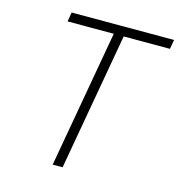

<svg xmlns="http://www.w3.org/2000/svg" viewBox="-104 -785 819 877"><g transform="rotate(15 306.0 -346.5)"><path d="M223.6 0 338.4 -649.4H120.1L127.4 -693.4H611.8L604 -649.4H385.3L270.5 0Z"/></g></svg>

Font: Cascadia Mono PL ExtraLight
Style: Italic
Weight: 200
Italic angle: -10°
Monospace: yes
Designer: Aaron Bell
Foundry: Saja Typeworks
Version: Version 2404.023; ttfautohint (v1.8.4)